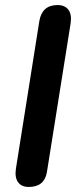

<svg xmlns="http://www.w3.org/2000/svg" viewBox="-20 -733 308 761"><path d="M94 8Q65 8 51.5 -11Q38 -30 43 -64L136 -650Q147 -713 208 -713Q237 -713 251 -694.5Q265 -676 260 -641L166 -51Q156 8 94 8Z"/></svg>

Font: Nunito Variable Extra Light
Style: Italic
Weight: 200
Italic angle: -9°
Designer: Vernon Adams
Foundry: Vernon Adams
Version: Version 3.602